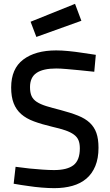

<svg xmlns="http://www.w3.org/2000/svg" viewBox="-20 -968 572 998"><path d="M470 -595Q430 -599 393 -603Q361 -606 327.5 -609Q294 -612 272 -612Q204 -612 170 -589Q136 -566 136 -515Q136 -487 144 -469Q152 -451 171 -438.5Q190 -426 220.5 -416.5Q251 -407 295 -396Q348 -382 385.5 -367Q423 -352 446.5 -330Q470 -308 481 -277Q492 -246 492 -200Q492 -145 475.5 -105Q459 -65 429 -39.5Q399 -14 356.5 -2Q314 10 262 10Q233 10 196.5 7Q160 4 128 -1Q90 -6 51 -13L61 -101Q98 -96 134 -92Q165 -89 199.5 -86.5Q234 -84 261 -84Q329 -84 362 -109.5Q395 -135 395 -197Q395 -222 388 -239Q381 -256 364 -268.5Q347 -281 319.5 -290.5Q292 -300 252 -309Q197 -322 156.5 -337Q116 -352 90 -375Q64 -398 51 -431.5Q38 -465 38 -513Q38 -611 101 -658.5Q164 -706 272 -706Q301 -706 336.5 -702.5Q372 -699 404 -694Q441 -689 478 -683ZM370 -948 403 -860 169 -776 139 -855Z"/></svg>

Font: Panefresco 600wt
Style: Regular
Weight: 600
Designer: Campivisivi
Foundry: Campivisivi & Chank Co
Version: Version 1.001